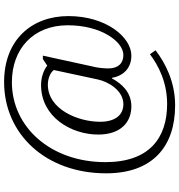

<svg xmlns="http://www.w3.org/2000/svg" viewBox="12 -766 896 961"><g transform="rotate(-90 460.5 -286.0)"><path d="M413 142C533 142 626 92 689 44L669 16C613 58 530 102 420 102C249 102 129 12 129 -207C129 -481 305 -675 529 -675C695 -675 814 -569 814 -395C814 -228 732 -117 665 -117C623 -117 598 -144 598 -192C598 -219 602 -252 609 -277L662 -520H645L612 -498C591 -515 555 -529 515 -529C354 -529 267 -377 267 -243C267 -128 331 -77 408 -77C481 -77 523 -128 548 -174H551C561 -116 600 -77 662 -77C755 -77 860 -204 860 -392C860 -576 741 -714 530 -714C270 -714 73 -506 73 -203C73 29 207 142 413 142ZM419 -117C367 -117 331 -155 331 -234C331 -342 392 -495 517 -495C550 -495 579 -481 590 -465L543 -246C532 -193 488 -117 419 -117Z"/></g></svg>

Font: Noto Serif Lao Light
Style: Regular
Weight: 300
Designer: Monotype Design Team
Foundry: Monotype Imaging Inc.
Version: Version 2.003